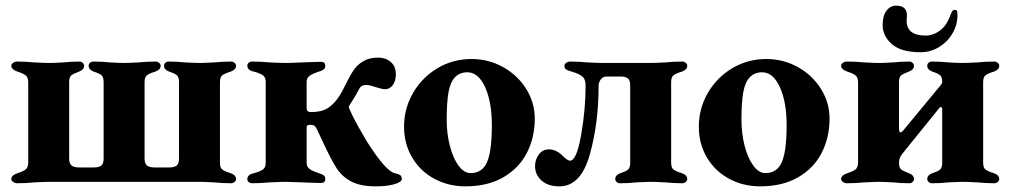

<svg xmlns="http://www.w3.org/2000/svg" viewBox="-20 -646 3579 680"><path d="M20 -12Q20 -25 43 -33Q62 -39 71 -46Q80 -53 80 -71V-354Q80 -372 71 -379Q62 -386 43 -392Q20 -400 20 -413Q20 -419 26.5 -423.5Q33 -428 40 -428Q71 -428 101 -425Q139 -423 155 -423Q171 -423 205 -425Q232 -428 262 -428Q268 -428 273 -423.5Q278 -419 278 -413Q278 -399 259 -392Q240 -385 232.5 -379Q225 -373 225 -355V-85Q225 -66 234 -59.5Q243 -53 259 -53H313Q330 -53 338.5 -59.5Q347 -66 347 -85V-355Q347 -373 339.5 -379.5Q332 -386 313 -392Q294 -399 294 -413Q294 -420 299 -424Q304 -428 310 -428Q341 -428 369 -425Q403 -423 420 -423Q436 -423 472 -425Q500 -428 532 -428Q538 -428 543.5 -423.5Q549 -419 549 -413Q549 -399 529 -392Q509 -386 500.5 -379.5Q492 -373 492 -355V-85Q492 -66 501 -59.5Q510 -53 526 -53H580Q597 -53 605.5 -59.5Q614 -66 614 -85V-355Q614 -373 606.5 -379.5Q599 -386 580 -392Q561 -399 561 -413Q561 -420 566 -424Q571 -428 577 -428Q607 -428 636 -425Q670 -423 687 -423Q703 -423 739 -425Q768 -428 799 -428Q805 -428 810.5 -423.5Q816 -419 816 -413Q816 -399 796 -392Q776 -386 767.5 -379.5Q759 -373 759 -355V-70Q759 -52 767.5 -45.5Q776 -39 796 -33Q816 -26 816 -12Q816 -6 810.5 -1.5Q805 3 799 3Q768 3 739 0Q703 -2 687 -2H155Q139 -2 101 0Q71 3 40 3Q33 3 26.5 -1.5Q20 -6 20 -12Z M1126 -138 1104 -185Q1103 -187 1099.5 -193.5Q1096 -200 1091 -202Q1086 -204 1077 -204Q1066 -204 1066 -195V-69Q1066 -56 1076 -48Q1086 -40 1114 -31Q1123 -28 1127.5 -24Q1132 -20 1132 -12Q1132 2 1117 2Q1098 2 1052 0Q1008 -2 992 -2Q975 -2 935 0Q903 3 872 3Q866 3 861 -1Q856 -5 856 -11Q856 -26 873 -31Q901 -38 911 -45.5Q921 -53 921 -68V-357Q921 -372 911 -379.5Q901 -387 873 -394Q856 -399 856 -414Q856 -420 861 -424Q866 -428 872 -428Q904 -428 935 -425Q975 -423 992 -423Q1008 -423 1052 -425Q1098 -427 1117 -427Q1132 -427 1132 -413Q1132 -405 1127.5 -401Q1123 -397 1114 -394Q1086 -385 1076 -377Q1066 -369 1066 -356V-263Q1066 -249 1081 -249Q1119 -249 1141.5 -263.5Q1164 -278 1182 -306Q1193 -323 1205 -349Q1221 -381 1233.5 -399Q1246 -417 1267 -429.5Q1288 -442 1320 -442Q1346 -442 1364 -426.5Q1382 -411 1382 -383Q1382 -359 1371 -344.5Q1360 -330 1344 -330Q1333 -330 1309 -338Q1305 -339 1295.5 -342Q1286 -345 1278 -345Q1266 -345 1260 -340.5Q1254 -336 1246 -320Q1241 -310 1232.5 -296.5Q1224 -283 1219 -275Q1216 -270 1215.5 -267.5Q1215 -265 1216.5 -262.5Q1218 -260 1218 -259Q1234 -221 1280 -144Q1348 -37 1380 -32Q1391 -30 1397 -26Q1403 -22 1403 -12Q1403 -1 1376.5 6.5Q1350 14 1311 14Q1257 14 1224.5 -3Q1192 -20 1173 -49Q1154 -78 1126 -138Z M1411 -197Q1411 -262 1443 -317Q1475 -372 1529.5 -404.5Q1584 -437 1650 -437Q1711 -437 1762.5 -408Q1814 -379 1844 -330.5Q1874 -282 1874 -226Q1874 -159 1846 -104.5Q1818 -50 1762.5 -18Q1707 14 1628 14Q1568 14 1518 -13Q1468 -40 1439.5 -88.5Q1411 -137 1411 -197ZM1700 -62Q1722 -99 1722 -202Q1722 -285 1698 -337.5Q1674 -390 1635 -390Q1609 -390 1592 -373Q1575 -356 1568.5 -319.5Q1562 -283 1562 -222Q1562 -174 1573 -130.5Q1584 -87 1603.5 -60Q1623 -33 1647 -33Q1682 -33 1700 -62Z M1875 -58Q1875 -81 1888.5 -99Q1902 -117 1924 -117Q1936 -117 1947.5 -112Q1959 -107 1968 -99Q1976 -90 1984.5 -83.5Q1993 -77 1999 -77Q2022 -77 2038 -167Q2054 -257 2054 -343Q2054 -366 2042 -375.5Q2030 -385 2006 -392Q1991 -396 1985 -400Q1979 -404 1979 -413Q1979 -419 1985.5 -423.5Q1992 -428 1999 -428Q2030 -428 2060 -425Q2098 -423 2114 -423H2285Q2301 -423 2337 -425Q2365 -428 2397 -428Q2403 -428 2408.5 -423.5Q2414 -419 2414 -413Q2414 -399 2394 -392Q2374 -386 2365.5 -379.5Q2357 -373 2357 -355V-70Q2357 -52 2365.5 -45.5Q2374 -39 2394 -33Q2414 -26 2414 -12Q2414 -6 2408.5 -1.5Q2403 3 2397 3Q2366 3 2337 0Q2301 -2 2285 -2Q2268 -2 2234 0Q2206 3 2175 3Q2169 3 2164 -1.5Q2159 -6 2159 -12Q2159 -26 2178 -33Q2197 -39 2204.5 -45.5Q2212 -52 2212 -70V-343Q2212 -362 2203.5 -368.5Q2195 -375 2178 -375H2129Q2115 -375 2107.5 -364.5Q2100 -354 2100 -341Q2100 -209 2068.5 -97.5Q2037 14 1961 14Q1921 14 1898 -6.5Q1875 -27 1875 -58Z M2455 -197Q2455 -262 2487 -317Q2519 -372 2573.5 -404.5Q2628 -437 2694 -437Q2755 -437 2806.5 -408Q2858 -379 2888 -330.5Q2918 -282 2918 -226Q2918 -159 2890 -104.5Q2862 -50 2806.5 -18Q2751 14 2672 14Q2612 14 2562 -13Q2512 -40 2483.5 -88.5Q2455 -137 2455 -197ZM2744 -62Q2766 -99 2766 -202Q2766 -285 2742 -337.5Q2718 -390 2679 -390Q2653 -390 2636 -373Q2619 -356 2612.5 -319.5Q2606 -283 2606 -222Q2606 -174 2617 -130.5Q2628 -87 2647.5 -60Q2667 -33 2691 -33Q2726 -33 2744 -62Z M2959 -12Q2959 -25 2982 -33Q3001 -39 3010 -46Q3019 -53 3019 -71V-354Q3019 -372 3010 -379Q3001 -386 2982 -392Q2959 -400 2959 -413Q2959 -419 2965.5 -423.5Q2972 -428 2979 -428Q3010 -428 3040 -425Q3078 -423 3094 -423Q3110 -423 3144 -425Q3171 -428 3201 -428Q3207 -428 3212 -423.5Q3217 -419 3217 -413Q3217 -399 3198 -392Q3179 -385 3171.5 -379Q3164 -373 3164 -355V-192Q3164 -177 3169 -177Q3173 -177 3179 -184L3308 -340Q3309 -341 3313 -346Q3317 -351 3317 -355Q3317 -373 3309.5 -379.5Q3302 -386 3283 -392Q3264 -399 3264 -413Q3264 -420 3269 -424Q3274 -428 3280 -428Q3311 -428 3339 -425Q3373 -423 3390 -423Q3406 -423 3442 -425Q3470 -428 3502 -428Q3508 -428 3513.5 -423.5Q3519 -419 3519 -413Q3519 -399 3499 -392Q3479 -386 3470.5 -379.5Q3462 -373 3462 -355V-70Q3462 -52 3470.5 -45.5Q3479 -39 3499 -33Q3519 -26 3519 -12Q3519 -6 3513.5 -1.5Q3508 3 3502 3Q3471 3 3442 0Q3406 -2 3390 -2Q3373 -2 3339 0Q3311 3 3280 3Q3274 3 3269 -1.5Q3264 -6 3264 -12Q3264 -26 3283 -33Q3302 -39 3309.5 -45.5Q3317 -52 3317 -70V-259Q3317 -265 3314 -266.5Q3311 -268 3308 -265L3177 -103Q3164 -88 3164 -70Q3164 -52 3171.5 -46Q3179 -40 3198 -33Q3217 -26 3217 -12Q3217 -6 3212 -1.5Q3207 3 3201 3Q3171 3 3144 0Q3110 -2 3094 -2Q3078 -2 3040 0Q3010 3 2979 3Q2972 3 2965.5 -1.5Q2959 -6 2959 -12ZM3106 -557Q3106 -590 3119.5 -608Q3133 -626 3154 -626Q3192 -626 3192 -592L3191 -572Q3191 -520 3259 -520Q3284 -520 3308 -537Q3332 -554 3345 -590Q3350 -603 3353 -607Q3356 -611 3362 -611Q3368 -611 3369.5 -606.5Q3371 -602 3371 -592Q3371 -558 3353.5 -528Q3336 -498 3306 -479.5Q3276 -461 3240 -461Q3172 -461 3139 -489.5Q3106 -518 3106 -557Z"/></svg>

Font: EB Garamond ExtraBold
Style: Regular
Weight: 800
Designer: Georg Duffner and Octavio Pardo
Foundry: Georg Duffner
Version: Version 1.000